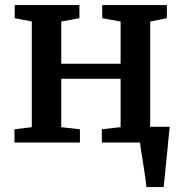

<svg xmlns="http://www.w3.org/2000/svg" viewBox="-20 -576 735 776"><path d="M571.5 180Q570 161 566.5 136.8Q563 112.5 559 87.2Q555 62 551.2 39.2Q547.5 16.5 546 0L502.5 -63.5H666Q664 -45 661.5 -20.5Q659 4 656.5 31.5Q654 59 651 86.5Q648 114 645.8 138.2Q643.5 162.5 641.5 180ZM38.5 0V-53.5L108.5 -62V-489L39.5 -502.5V-555.5H301V-502.5L227.5 -489V-318.5H467.5V-489L393 -502.5V-555.5H654.5V-502.5L587 -489V-62L656.5 -53.5V0H391.5V-53.5L467.5 -62V-257.5H227.5V-62L303 -53.5V0Z"/></svg>

Font: Merriweather SemiBold
Style: Regular
Weight: 600
Version: Version 2.100